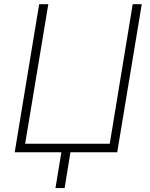

<svg xmlns="http://www.w3.org/2000/svg" viewBox="-20 -748 738 943"><path d="M52.2 0 172.4 -727.5H217.3L103.5 -42H519L631.8 -727.5H676.3L555.7 0ZM331.5 -34.7 297.4 175.8H252.4L287.1 -34.7Z"/></svg>

Font: Inter Tight ExtraLight
Style: Italic
Weight: 250
Italic angle: -9.39999°
Designer: Rasmus Andersson
Foundry: rsms
Version: Version 3.004